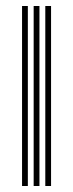

<svg xmlns="http://www.w3.org/2000/svg" viewBox="-20 -620 244 640"><path d="M131 0V-600H150.2V0ZM53.5 0V-600H72.8V0ZM92.2 0V-600H111.5V0Z"/></svg>

Font: Big Shoulders Inline Text SemiBold
Style: Regular
Weight: 600
Designer: Patric King
Foundry: XO Type Co
Version: Version 1.000